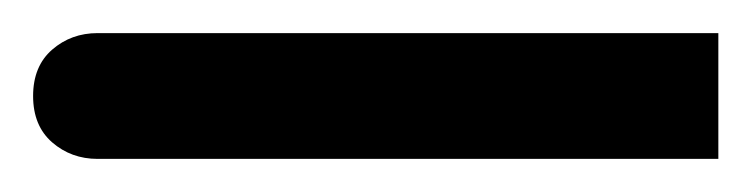

<svg xmlns="http://www.w3.org/2000/svg" viewBox="-59 -96 454 116"><path d="M0 0Q-16 0 -27.5 -10Q-39 -20 -39 -38Q-39 -56 -27.5 -66Q-16 -76 0 -76H375V0Z"/></svg>

Font: Noto Sans Historical
Style: Regular
Weight: 400
Designer: Monotype Design Team
Foundry: Monotype Imaging Inc.
Version: Version 2.013; ttfautohint (v1.8.4.7-5d5b)